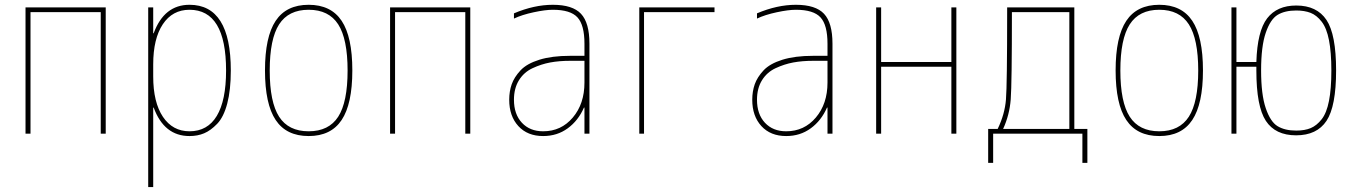

<svg xmlns="http://www.w3.org/2000/svg" viewBox="-20 -550 5540 790"><path d="M415 -519.5V0H394.5V-500H105.5V0H85V-519.5Z M612.3 -107.4H610.4V219.7H589.8V-519.5H610.4V-413.1H612.3Q655.3 -530.3 759.8 -530.3Q929.7 -530.3 929.7 -259.8Q929.7 -179.7 915 -124Q900.4 -68.4 873.5 -40.5Q846.7 -12.7 819.8 -1.5Q793 9.8 759.8 9.8Q655.3 9.8 612.3 -107.4ZM910.2 -259.8Q910.2 -509.8 759.8 -509.8Q689.5 -509.8 649.9 -450.2Q610.4 -390.6 610.4 -285.2V-235.4Q610.4 -128.9 650.4 -69.3Q690.4 -9.8 759.8 -9.8Q834 -9.8 872.1 -73.2Q910.2 -136.7 910.2 -259.8Z M1128.4 -69.8Q1167 -9.8 1250 -9.8Q1333 -9.8 1371.6 -69.8Q1410.2 -129.9 1410.2 -259.8Q1410.2 -389.6 1371.6 -449.7Q1333 -509.8 1250 -509.8Q1167 -509.8 1128.4 -449.7Q1089.8 -389.6 1089.8 -259.8Q1089.8 -129.9 1128.4 -69.8ZM1385.7 -56.2Q1341.8 9.8 1250 9.8Q1158.2 9.8 1114.3 -56.2Q1070.3 -122.1 1070.3 -260.3Q1070.3 -398.4 1114.3 -464.4Q1158.2 -530.3 1250 -530.3Q1341.8 -530.3 1385.7 -464.4Q1429.7 -398.4 1429.7 -260.3Q1429.7 -122.1 1385.7 -56.2Z M1915 -519.5V0H1894.5V-500H1605.5V0H1585V-519.5Z M2384.8 -107.4H2382.8Q2359.4 -53.7 2315.9 -22Q2272.5 9.8 2214.8 9.8Q2150.4 9.8 2112.8 -31.2Q2075.2 -72.3 2075.2 -139.6Q2075.2 -173.8 2085.4 -203.1Q2095.7 -232.4 2121.6 -260.3Q2147.5 -288.1 2199.2 -304.2Q2251 -320.3 2325.2 -320.3H2384.8V-370.1Q2384.8 -447.3 2356 -478.5Q2327.1 -509.8 2254.9 -509.8Q2223.6 -509.8 2175.8 -499.5Q2127.9 -489.3 2094.7 -473.6V-495.1Q2177.7 -530.3 2254.9 -530.3Q2335.9 -530.3 2370.6 -493.2Q2405.3 -456.1 2405.3 -370.1V0H2384.8ZM2384.8 -299.8H2325.2Q2281.2 -299.8 2244.1 -293Q2207 -286.1 2171.4 -269.5Q2135.7 -252.9 2115.2 -219.7Q2094.7 -186.5 2094.7 -139.6Q2094.7 -80.1 2127.4 -44.9Q2160.2 -9.8 2214.8 -9.8Q2289.1 -9.8 2336.9 -66.4Q2384.8 -123 2384.8 -210Z M2629.9 0H2610.4V-519.5H2919.9V-500H2629.9Z M3384.8 -107.4H3382.8Q3359.4 -53.7 3315.9 -22Q3272.5 9.8 3214.8 9.8Q3150.4 9.8 3112.8 -31.2Q3075.2 -72.3 3075.2 -139.6Q3075.2 -173.8 3085.4 -203.1Q3095.7 -232.4 3121.6 -260.3Q3147.5 -288.1 3199.2 -304.2Q3251 -320.3 3325.2 -320.3H3384.8V-370.1Q3384.8 -447.3 3356 -478.5Q3327.1 -509.8 3254.9 -509.8Q3223.6 -509.8 3175.8 -499.5Q3127.9 -489.3 3094.7 -473.6V-495.1Q3177.7 -530.3 3254.9 -530.3Q3335.9 -530.3 3370.6 -493.2Q3405.3 -456.1 3405.3 -370.1V0H3384.8ZM3384.8 -299.8H3325.2Q3281.2 -299.8 3244.1 -293Q3207 -286.1 3171.4 -269.5Q3135.7 -252.9 3115.2 -219.7Q3094.7 -186.5 3094.7 -139.6Q3094.7 -80.1 3127.4 -44.9Q3160.2 -9.8 3214.8 -9.8Q3289.1 -9.8 3336.9 -66.4Q3384.8 -123 3384.8 -210Z M3894.5 -519.5H3915V0H3894.5V-275.4H3605.5V0H3585V-519.5H3605.5V-294.9H3894.5Z M4379.9 -19.5V-500H4143.6Q4143.6 -205.1 4138.7 -141.1Q4133.8 -77.1 4107.4 -19.5ZM4085 -19.5Q4114.3 -80.1 4119.1 -140.6Q4124 -201.2 4124 -500V-519.5H4400.4V-19.5H4454.1V120.1H4433.6V0H4066.4V120.1H4045.9V-19.5Z M4628.4 -69.8Q4667 -9.8 4750 -9.8Q4833 -9.8 4871.6 -69.8Q4910.2 -129.9 4910.2 -259.8Q4910.2 -389.6 4871.6 -449.7Q4833 -509.8 4750 -509.8Q4667 -509.8 4628.4 -449.7Q4589.8 -389.6 4589.8 -259.8Q4589.8 -129.9 4628.4 -69.8ZM4885.7 -56.2Q4841.8 9.8 4750 9.8Q4658.2 9.8 4614.3 -56.2Q4570.3 -122.1 4570.3 -260.3Q4570.3 -398.4 4614.3 -464.4Q4658.2 -530.3 4750 -530.3Q4841.8 -530.3 4885.7 -464.4Q4929.7 -398.4 4929.7 -260.3Q4929.7 -122.1 4885.7 -56.2Z M5149.4 -259.8V-275.4H5067.4V0H5046.9V-519.5H5067.4V-294.9H5149.4Q5153.3 -421.9 5193.8 -474.6Q5234.4 -527.3 5313.5 -527.3Q5398.4 -527.3 5438 -467.8Q5477.5 -408.2 5477.5 -260.3Q5477.5 -112.3 5438 -52.7Q5398.4 6.8 5313 6.8Q5227.5 6.8 5188.5 -52.7Q5149.4 -112.3 5149.4 -259.8ZM5313.5 -12.7Q5348.6 -12.7 5373 -22.9Q5397.5 -33.2 5418 -59.1Q5438.5 -85 5448.2 -134.8Q5458 -184.6 5458 -259.8Q5458 -335 5448.2 -384.8Q5438.5 -434.6 5418 -460.9Q5397.5 -487.3 5372.6 -497.1Q5347.7 -506.8 5313.5 -506.8Q5266.6 -506.8 5236.8 -488.8Q5207 -470.7 5188 -415Q5168.9 -359.4 5168.9 -260.3Q5168.9 -161.1 5188 -105Q5207 -48.8 5236.8 -30.8Q5266.6 -12.7 5313.5 -12.7Z"/></svg>

Font: Mgen+ 1m thin
Style: Regular
Weight: 100
Designer: [Source Han Sans]
Ryoko NISHIZUKA  (kana & ideographs); Paul D. Hunt (Latin, Greek & Cyrillic); Wenlong ZHANG  (bopomofo
Version: Version 1.059.20150602